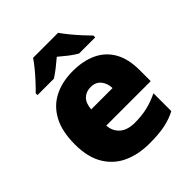

<svg xmlns="http://www.w3.org/2000/svg" viewBox="-212 -899 1042 1042"><g transform="rotate(-45 309.0 -378.0)"><path d="M315 -563Q396 -563 454.5 -535Q513 -507 544.5 -451Q576 -395 576 -310V-225H235Q237 -182 267.5 -154Q298 -126 356 -126Q408 -126 451 -136Q494 -146 540 -168V-31Q500 -10 452.5 0Q405 10 333 10Q249 10 183.5 -19.5Q118 -49 80 -112Q42 -175 42 -273Q42 -373 76.5 -437Q111 -501 172.5 -532Q234 -563 315 -563ZM322 -433Q288 -433 265.5 -412Q243 -391 239 -345H403Q402 -382 381.5 -407.5Q361 -433 322 -433ZM406 -766Q422 -743 444.5 -715.5Q467 -688 490.5 -662.5Q514 -637 531 -620V-606H407Q381 -621 358 -639Q335 -657 309 -679Q283 -657 261.5 -640Q240 -623 214 -606H88V-620Q107 -638 130.5 -663.5Q154 -689 176.5 -716Q199 -743 214 -766Z"/></g></svg>

Font: Noto Sans Cham Black
Style: Regular
Weight: 900
Version: Version 2.002